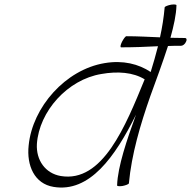

<svg xmlns="http://www.w3.org/2000/svg" viewBox="-20 -829 860 864"><path d="M525 -616C579 -616 635 -618 691 -621C681 -582 670 -543 658 -505C604 -541 534 -559 451 -545C275 -516 126 -347 109 -175C99 -84 135 -2 221 12C383 39 498 -123 592 -313C551 -200 510 -80 507 4C505 9 516 10 531 8C546 5 559 0 560 -4C572 -134 611 -267 657 -398C683 -469 712 -548 736 -622C756 -623 775 -623 795 -623C803 -623 813 -631 817 -641C822 -650 820 -658 812 -658C790 -658 768 -659 747 -659C762 -713 773 -763 774 -804C776 -809 765 -810 750 -808C735 -805 722 -800 721 -796C717 -751 710 -706 700 -661C650 -663 600 -666 549 -666C544 -666 536 -654 529 -641C522 -627 520 -616 525 -616ZM253 -37C184 -49 142 -108 146 -181C156 -328 284 -471 436 -496C509 -509 579 -504 631 -472C545 -262 442 -5 253 -37Z"/></svg>

Font: Nupuram Thin Italic
Style: Regular
Weight: 100
Designer: Santhosh Thottingal (santhosh.thottingal@gmail.com)
Foundry: SMC
Version: Version 1.000